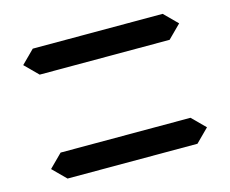

<svg xmlns="http://www.w3.org/2000/svg" viewBox="-76 -691 836 697"><g transform="rotate(-15 342.0 -342.0)"><path d="M97.7 -195.3H585.9L634.8 -146.5L585.9 -97.7H97.7L48.8 -146.5ZM97.7 -585.9H585.9L634.8 -537.1L585.9 -488.3H97.7L48.8 -537.1Z"/></g></svg>

Font: BabelStone Centaurian
Style: Regular
Weight: 400
Designer: Andrew West
Foundry: BabelStone
Version: Version 1.01 November 6, 2013